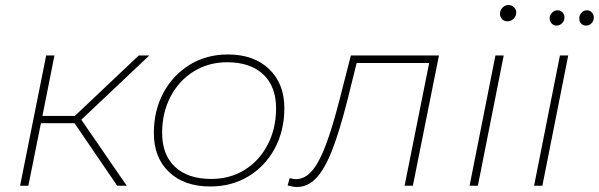

<svg xmlns="http://www.w3.org/2000/svg" viewBox="-20 -740 2386 765"><path d="M304 -263 485 0H447L277 -249H143L93 0H60L164 -519H197L149 -278H278L533 -519H575Z M593 -210Q593 -299 631 -370Q669 -441 736 -482Q803 -523 888 -523Q991 -523 1052 -465Q1113 -407 1113 -309Q1113 -220 1075 -149Q1037 -78 970 -37.5Q903 3 818 3Q714 3 653.5 -54.5Q593 -112 593 -210ZM1080 -308Q1080 -396 1028.5 -444Q977 -492 885 -492Q811 -492 752 -455.5Q693 -419 659.5 -355Q626 -291 626 -211Q626 -123 677.5 -75Q729 -27 822 -27Q896 -27 954.5 -63Q1013 -99 1046.5 -163.5Q1080 -228 1080 -308Z M1729 -519 1625 0H1592L1690 -489H1401L1364 -340Q1332 -214 1302.5 -139.5Q1273 -65 1239.5 -30Q1206 5 1163 5Q1148 5 1126 -1L1134 -30Q1154 -26 1158 -26Q1194 -26 1222.5 -58.5Q1251 -91 1277.5 -160.5Q1304 -230 1334 -347L1378 -519Z M1954 -519H1987L1884 0H1851ZM1972 -685Q1972 -699 1982 -709.5Q1992 -720 2006 -720Q2019 -720 2028 -711Q2037 -702 2037 -690Q2037 -676 2026.5 -665.5Q2016 -655 2002 -655Q1989 -655 1980.5 -664Q1972 -673 1972 -685Z M2211 -519H2244L2141 0H2108ZM2170 -666Q2170 -680 2179.5 -689.5Q2189 -699 2202 -699Q2213 -699 2221 -690.5Q2229 -682 2229 -671Q2229 -657 2219.5 -647.5Q2210 -638 2197 -638Q2186 -638 2178 -646.5Q2170 -655 2170 -666ZM2288 -666Q2288 -680 2297 -689.5Q2306 -699 2319 -699Q2330 -699 2338 -690.5Q2346 -682 2346 -671Q2346 -657 2337 -647.5Q2328 -638 2315 -638Q2303 -638 2295.5 -646Q2288 -654 2288 -666Z"/></svg>

Font: Montserrat Alternates ExLight
Style: Italic
Weight: 275
Italic angle: -11.3°
Designer: Julieta Ulanovsky
Foundry: Julieta Ulanovsky
Version: Version 7.200